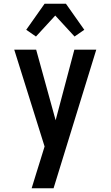

<svg xmlns="http://www.w3.org/2000/svg" viewBox="-20 -795 590 1025"><path d="M149 210Q161 171 173 132Q185 93 197 55L218 -13L56 -530H173L277 -153L377 -530H494L266 210ZM172 -600 120 -636 218 -775H332L430 -636L378 -600L275 -712Z"/></svg>

Font: Lode Term
Style: Bold
Weight: 700
Monospace: yes
Designer: Belleve Invis
Foundry: Belleve Invis
Version: Version 29.2.0